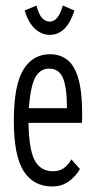

<svg xmlns="http://www.w3.org/2000/svg" viewBox="-20 -664 353 694"><path d="M169 10Q101 10 65.5 -45.5Q30 -101 30 -227Q30 -355 64 -411.5Q98 -468 161 -468Q197 -468 223 -448Q249 -428 263 -380.5Q277 -333 277 -251Q277 -233 276 -220H83Q85 -120 106.5 -82.5Q128 -45 171 -45Q195 -45 211 -56.5Q227 -68 238 -88L269 -53Q251 -23 226 -6.5Q201 10 169 10ZM84 -273H222Q222 -348 207.5 -382Q193 -416 158 -416Q126 -416 108.5 -386Q91 -356 84 -273ZM207 -644 249 -626Q221 -538 160 -538Q131 -538 107 -559.5Q83 -581 69 -626L112 -644Q120 -612 132 -599Q144 -586 160 -586Q191 -586 207 -644Z"/></svg>

Font: Inconsolata ExtraCondensed Thin
Style: Regular
Weight: 100
Width: 2
Monospace: yes
Designer: Raph Levien, Cyreal, Brenton Simpson
Foundry: Raph Levien, Cyreal, Google
Version: Version 3.100; ttfautohint (v1.8.4.7-5d5b)